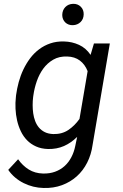

<svg xmlns="http://www.w3.org/2000/svg" viewBox="-20 -750 627 979"><path d="M62 -265.1Q66.4 -297.9 75.4 -331.3Q84.5 -364.7 99.1 -395.5Q113.8 -426.3 133.5 -452.6Q153.3 -479 179.2 -498.5Q205.1 -518.1 236.6 -528.8Q268.1 -539.6 306.2 -538.6Q347.7 -537.6 383.1 -521.2Q418.5 -504.9 441.9 -470.2L459 -528.3H540L452.1 -11.2Q445.3 38.1 424.6 79.1Q403.8 120.1 371.3 149.2Q338.9 178.2 296.1 194.1Q253.4 210 202.1 208.5Q175.8 208 149.9 201.7Q124 195.3 100.6 183.6Q77.1 171.9 57.1 155Q37.1 138.2 22 116.2L72.3 62Q95.2 94.7 126.7 114.3Q158.2 133.8 199.2 134.8Q232.9 135.7 260.5 125.7Q288.1 115.7 308.8 97.2Q329.6 78.6 343.5 52.2Q357.4 25.9 363.8 -5.9L373.5 -52.2Q342.8 -21.5 306.2 -5.4Q269.5 10.7 225.1 9.8Q190.4 8.8 163.8 -3.2Q137.2 -15.1 117.9 -34.9Q98.6 -54.7 86.2 -80.8Q73.7 -106.9 67.1 -136Q60.5 -165 59.1 -195.6Q57.6 -226.1 61 -254.9ZM148.9 -254.9Q146.5 -235.4 146.5 -213.9Q146.5 -192.4 149.4 -171.9Q152.3 -151.4 159.4 -132.6Q166.5 -113.8 178.7 -99.4Q190.9 -85 208.7 -76.2Q226.6 -67.4 252 -66.4Q295.9 -65.4 328.4 -87.2Q360.8 -108.9 385.3 -143.6L426.8 -387.2Q413.1 -421.9 387 -441.4Q360.8 -460.9 322.8 -461.9Q281.7 -463.4 251.5 -445.8Q221.2 -428.2 200.4 -399.7Q179.7 -371.1 167.5 -335.7Q155.3 -300.3 150.4 -265.1ZM297.4 -673.8Q297.9 -698.2 313 -713.9Q328.1 -729.5 352.5 -730.5Q376.5 -731 391.8 -715.8Q407.2 -700.7 406.7 -676.8Q406.2 -652.8 390.9 -637.7Q375.5 -622.6 352.1 -621.6Q340.3 -621.1 330.3 -624.8Q320.3 -628.4 313 -635.5Q305.7 -642.6 301.5 -652.3Q297.4 -662.1 297.4 -673.8Z"/></svg>

Font: Roboto Mono
Style: Italic
Weight: 400
Designer: Google
Version: Version 2.000985; 2015; ttfautohint (v1.3)